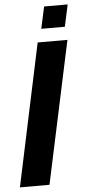

<svg xmlns="http://www.w3.org/2000/svg" viewBox="-68 -891 423 925"><g transform="rotate(-5 143.0 -429.0)"><path d="M-10 0 136 -688H280L133 0ZM159 -752 182 -858H296L273 -752Z"/></g></svg>

Font: Saira Condensed ExtraBold
Style: Italic
Weight: 800
Width: 3
Italic angle: -12°
Designer: Hector Gatti with collaboration of the Omnibus-Type team
Foundry: Omnibus-Type
Version: Version 1.101